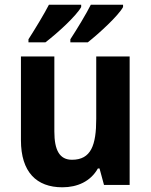

<svg xmlns="http://www.w3.org/2000/svg" viewBox="-20 -786 642 816"><path d="M503 -756V-766H366C347 -728 309 -665 279 -619V-606H353C400 -643 483 -719 503 -756ZM325 -756V-766H188C168 -727 131 -666 101 -619V-606H173C224 -645 304 -718 325 -756ZM531 -546H389V-281C389 -169 367 -107 286 -107C233 -107 211 -148 211 -227V-546H69V-190C69 -55 135 10 245 10C309 10 365 -15 396 -70H403L422 0H531Z"/></svg>

Font: Noto Sans Malayalam SemiCondensed
Style: Bold
Weight: 700
Width: 4
Designer: Jelle Bosma - Monotype Design Team
Foundry: Monotype Imaging Inc.
Version: Version 2.104